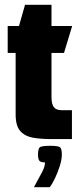

<svg xmlns="http://www.w3.org/2000/svg" viewBox="-20 -578 330 798"><path d="M189 0Q151 0 118 -5.5Q85 -11 65 -32.5Q45 -54 45 -102V-358H12V-470H59L84 -558H194V-470H280L246 -358H194V-175Q194 -145 204 -132.5Q214 -120 236 -120H279V0ZM121 200Q141 163 154 139Q167 115 167 97Q147 97 142.5 88.5Q138 80 138 65Q138 42 144.5 35Q151 28 189 28Q224 28 230.5 35Q237 42 237 65Q237 85 228.5 112Q220 139 208.5 163Q197 187 187 200Z"/></svg>

Font: Smooch Sans Black
Style: Regular
Weight: 900
Designer: Robert E. Leuschke
Foundry: Robert E. Leuschke
Version: Version 1.010; ttfautohint (v1.8.3)